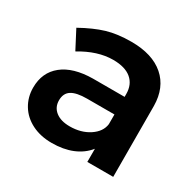

<svg xmlns="http://www.w3.org/2000/svg" viewBox="-124 -678 839 822"><g transform="rotate(30 295.0 -267.0)"><path d="M397 0V-65Q369 -30 325 -12Q281 6 224 6Q168 6 125.5 -15.5Q83 -37 60 -75Q37 -113 37 -160Q37 -235 90 -277.5Q143 -320 240 -321H396V-335Q396 -382 365 -408Q334 -434 275 -434Q199 -434 116 -384L69 -474Q132 -509 183.5 -524.5Q235 -540 304 -540Q408 -540 465.5 -490Q523 -440 524 -350L525 0ZM396 -186V-234H261Q209 -234 184.5 -218.5Q160 -203 160 -168Q160 -134 185.5 -114Q211 -94 255 -94Q311 -94 351 -120.5Q391 -147 396 -186Z"/></g></svg>

Font: Montserrat Medium
Style: Regular
Weight: 500
Designer: Julieta Ulanovsky
Foundry: Julieta Ulanovsky
Version: Version 6.001